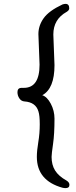

<svg xmlns="http://www.w3.org/2000/svg" viewBox="-20 -805 390 990"><path d="M318 165Q311 165 302 163Q170 126 170 4Q170 -28 177.5 -72.5Q185 -117 185 -164Q185 -210 178 -231Q164 -278 106 -282Q90 -283 80 -297.5Q70 -312 70 -330Q70 -352 92 -352H103Q184 -352 184 -472L178 -629Q178 -673 205 -711Q232 -749 302 -782Q311 -785 318 -785Q337 -785 337 -762Q337 -752 324 -744Q255 -706 255 -627L261 -469Q261 -348 198 -314Q223 -306 242 -270Q261 -234 261 -193Q261 -114 253.5 -62.5Q246 -11 246 4Q246 45 264 74Q282 103 323 126Q338 135 338 148Q338 165 318 165Z"/></svg>

Font: ToneOZ-Pinyin-WenKai-Medium
Style: Medium
Weight: 700
Designer: Fontworks Inc.
Foundry: ToneOZ
Version: Version 0.240331